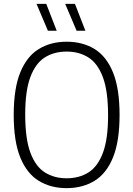

<svg xmlns="http://www.w3.org/2000/svg" viewBox="-20 -965 690 994"><path d="M325 9Q242.5 9 180.8 -28.8Q119 -66.5 85 -149.8Q51 -233 51 -370Q51 -507 85 -590.2Q119 -673.5 180.8 -711.2Q242.5 -749 325 -749Q408 -749 469.5 -711.2Q531 -673.5 565 -590.2Q599 -507 599 -370Q599 -233 565 -149.8Q531 -66.5 469.2 -28.8Q407.5 9 325 9ZM325 -42Q389.5 -42 437.8 -72.2Q486 -102.5 512.8 -173.8Q539.5 -245 539.5 -367.5Q539.5 -493 512.8 -565Q486 -637 437.8 -667.5Q389.5 -698 325 -698Q260.5 -698 212.2 -667.8Q164 -637.5 137.2 -566.2Q110.5 -495 110.5 -372.5Q110.5 -247 137.2 -175Q164 -103 212.2 -72.5Q260.5 -42 325 -42ZM376.5 -806 317.5 -945H368L422 -806ZM228 -806 169 -945H219.5L273.5 -806Z"/></svg>

Font: Encode Sans Semi Condensed Light
Style: Regular
Weight: 300
Width: 4
Designer: Multiple Designers
Foundry: Impallari Type
Version: Version 3.000; ttfautohint (v1.8.3) -l 8 -r 50 -G 200 -x 14 